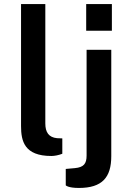

<svg xmlns="http://www.w3.org/2000/svg" viewBox="-20 -763 632 949"><path d="M234 8C250 8 270 4 288 -3V-79L262 -80C221 -84 204 -109 204 -153V-743H84V-140C84 -66 100 8 234 8ZM533 -743H406V-611H533ZM530 9V-517H408V6C408 46 394 64 350 68L305 72V153C305 153 316 166 370 166C485 166 530 114 530 9Z"/></svg>

Font: United Sans SemiBold
Style: Regular
Weight: 600
Designer: Pablo Impallari, Rodrigo Fuenzalida (Modified by Dan O. Williams)
Version: Version 1.000;PS 001.000;hotconv 1.0.88;makeotf.lib2.5.64775